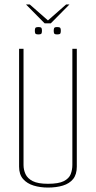

<svg xmlns="http://www.w3.org/2000/svg" viewBox="-20 -840 432 865"><path d="M97 -820H114L196 -748L278 -820H293L209 -735H181ZM196 5Q161 5 131.5 -4Q102 -13 84 -33.5Q66 -54 66 -89V-620H86V-97Q86 -75 95 -55.5Q104 -36 127.5 -24Q151 -12 196 -12Q244 -12 267.5 -24Q291 -36 298.5 -55.5Q306 -75 306 -97V-620H326V-89Q326 -54 309.5 -33.5Q293 -13 263.5 -4Q234 5 196 5ZM237 -685Q226 -685 224 -689.5Q222 -694 222 -701Q222 -709 224 -713.5Q226 -718 237 -718Q250 -718 252 -713.5Q254 -709 254 -701Q254 -694 252 -689.5Q250 -685 237 -685ZM153 -685Q141 -685 139 -689.5Q137 -694 137 -701Q137 -709 139 -713.5Q141 -718 153 -718Q165 -718 167 -713.5Q169 -709 169 -701Q169 -694 167 -689.5Q165 -685 153 -685Z"/></svg>

Font: Smooch Sans Thin Thin
Style: Regular
Weight: 250
Version: Version 1.010